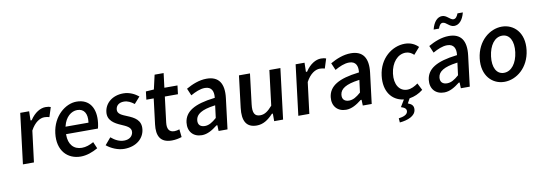

<svg xmlns="http://www.w3.org/2000/svg" viewBox="-65 -1142 5059 1803"><g transform="rotate(-10 2464.5 -240.5)"><path d="M179 -10 216 -306V-307C256 -382 307 -411 349 -411C368 -411 380 -408 396 -404L425 -495C414 -500 399 -503 376 -503C326 -503 271 -470 229 -407L228 -404H216L218 -491H133L74 -10Z M623 12C679 12 737 -9 787 -38L760 -101C722 -80 686 -67 647 -67C570 -67 521 -121 522 -214V-219H826C829 -230 834 -250 836 -270C853 -408 796 -503 671 -503C565 -503 444 -406 424 -245C404 -82 496 12 623 12ZM531 -295C551 -379 607 -424 664 -424C730 -424 759 -373 749 -294L748 -289H529Z M1037 12C1154 12 1226 -55 1236 -138C1247 -228 1181 -260 1118 -286C1073 -305 1025 -321 1031 -366C1035 -401 1062 -426 1109 -426C1145 -426 1176 -410 1207 -386L1262 -448C1227 -476 1178 -503 1117 -503C1015 -503 941 -443 931 -358C921 -278 987 -241 1046 -216C1091 -196 1142 -177 1136 -130C1131 -92 1100 -65 1050 -65C1004 -65 965 -85 926 -118L870 -52C913 -16 978 12 1037 12Z M1491 12C1527 12 1558 5 1586 -4L1578 -79C1563 -74 1546 -70 1530 -70C1480 -70 1460 -102 1467 -163L1497 -406H1622L1632 -488H1507L1524 -625H1438L1407 -489L1330 -484L1321 -407H1391L1361 -164C1348 -58 1380 12 1491 12Z M1778 12C1831 12 1879 -17 1926 -54L1927 -55H1936L1938 0H2023L2059 -292C2076 -430 2027 -503 1911 -503C1841 -503 1773 -475 1715 -442L1744 -374C1789 -399 1835 -420 1881 -420C1946 -420 1963 -372 1957 -317L1956 -312H1952C1758 -289 1668 -233 1655 -130C1645 -45 1696 12 1778 12ZM1942 -242 1948 -243 1933 -125 1931 -123C1892 -89 1859 -68 1820 -68C1780 -68 1752 -89 1758 -136C1765 -189 1815 -225 1942 -242Z M2301 12C2362 12 2410 -20 2457 -70L2459 -72H2468V0H2553L2612 -481H2507L2466 -148L2465 -147C2423 -99 2391 -77 2349 -77C2296 -77 2277 -111 2287 -193L2322 -481H2217L2180 -178C2165 -55 2201 12 2301 12Z M2805 -10 2842 -306V-307C2882 -382 2933 -411 2975 -411C2994 -411 3006 -408 3022 -404L3051 -495C3040 -500 3025 -503 3002 -503C2952 -503 2897 -470 2855 -407L2854 -404H2842L2844 -491H2759L2700 -10Z M3153 12C3206 12 3254 -17 3301 -54L3302 -55H3311L3313 0H3398L3434 -292C3451 -430 3402 -503 3286 -503C3216 -503 3148 -475 3090 -442L3119 -374C3164 -399 3210 -420 3256 -420C3321 -420 3338 -372 3332 -317L3331 -312H3327C3133 -289 3043 -233 3030 -130C3020 -45 3071 12 3153 12ZM3317 -242 3323 -243 3308 -125 3306 -123C3267 -89 3234 -68 3195 -68C3155 -68 3127 -89 3133 -136C3140 -189 3190 -225 3317 -242Z M3760 9C3804 2 3847 -16 3888 -48L3854 -115C3825 -94 3789 -74 3751 -74C3676 -74 3631 -144 3644 -246C3657 -349 3718 -419 3795 -419C3825 -419 3850 -406 3872 -385L3929 -450C3901 -479 3859 -503 3801 -503C3681 -503 3556 -409 3536 -245C3518 -96 3590 -6 3696 10L3703 11L3663 77C3698 88 3715 102 3712 126C3708 157 3671 171 3625 177L3628 217C3707 210 3777 181 3784 124C3789 86 3769 68 3738 56L3733 54L3758 9Z M4088 12C4141 12 4189 -17 4236 -54L4237 -55H4246L4248 0H4333L4369 -292C4386 -430 4337 -503 4221 -503C4151 -503 4083 -475 4025 -442L4054 -374C4099 -399 4145 -420 4191 -420C4256 -420 4273 -372 4267 -317L4266 -312H4262C4068 -289 3978 -233 3965 -130C3955 -45 4006 12 4088 12ZM4252 -242 4258 -243 4243 -125 4241 -123C4202 -89 4169 -68 4130 -68C4090 -68 4062 -89 4068 -136C4075 -189 4125 -225 4252 -242ZM4143 -587C4153 -616 4166 -635 4186 -635C4220 -635 4243 -587 4289 -587C4335 -587 4372 -626 4390 -698H4339C4328 -669 4314 -650 4293 -650C4260 -650 4237 -698 4191 -698C4147 -698 4110 -659 4092 -587Z M4663 12C4778 12 4898 -81 4918 -245C4938 -410 4841 -503 4726 -503C4612 -503 4491 -410 4471 -245C4451 -81 4549 12 4663 12ZM4715 -419C4787 -419 4823 -348 4810 -245C4797 -143 4745 -72 4673 -72C4601 -72 4566 -143 4579 -245C4592 -348 4642 -419 4715 -419Z"/></g></svg>

Font: Falling Sky
Style: LightObl
Weight: 400
Designer: Paul D. Hunt
Foundry: Adobe Systems Incorporated
Version: Version 1.02